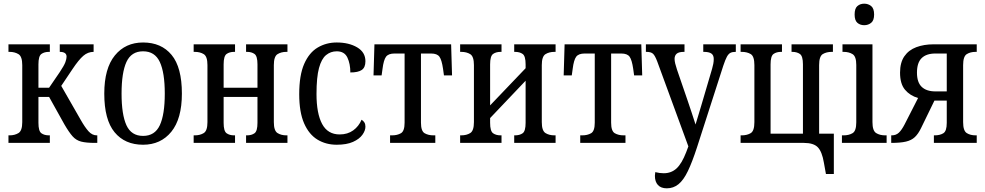

<svg xmlns="http://www.w3.org/2000/svg" viewBox="-20 -777 5357 1044"><path d="M26 0V-41H32Q60 -41 80.5 -53.5Q101 -66 101 -113V-423Q101 -470 80.5 -482.5Q60 -495 32 -495H26V-536H251V-495H246Q221 -495 205 -483.5Q189 -472 189 -427V-300H247L305 -385Q329 -421 335.5 -439Q342 -457 342 -469Q342 -495 305 -495V-536H489V-495Q458 -495 433 -473.5Q408 -452 374 -401L313 -310L419 -125Q441 -86 461 -63.5Q481 -41 506 -41H509V0H497Q449 0 421.5 -7Q394 -14 374.5 -36Q355 -58 330 -101L247 -250H189V-109Q189 -64 205 -52.5Q221 -41 246 -41H251V0Z M758 10Q659 10 603 -58Q547 -126 547 -268Q547 -405 604.5 -475.5Q662 -546 758 -546Q857 -546 913 -478.5Q969 -411 969 -268Q969 -131 911.5 -60.5Q854 10 758 10ZM758 -38Q822 -38 849 -96Q876 -154 876 -268Q876 -382 849 -440Q822 -498 758 -498Q694 -498 667.5 -440Q641 -382 641 -268Q641 -154 667.5 -96Q694 -38 758 -38Z M1033 0V-41H1039Q1068 -41 1088 -53.5Q1108 -66 1108 -113V-423Q1108 -470 1088 -482.5Q1068 -495 1039 -495H1033V-536H1258V-495H1253Q1228 -495 1212 -483.5Q1196 -472 1196 -427V-300H1380V-427Q1380 -472 1364 -483.5Q1348 -495 1323 -495H1318V-536H1543V-495H1537Q1509 -495 1489 -482.5Q1469 -470 1469 -423V-113Q1469 -66 1489 -53.5Q1509 -41 1537 -41H1543V0H1318V-41H1323Q1348 -41 1364 -52.5Q1380 -64 1380 -109V-250H1196V-109Q1196 -64 1212 -52.5Q1228 -41 1253 -41H1258V0Z M1811 10Q1752 10 1706 -18Q1660 -46 1633.5 -106.5Q1607 -167 1607 -265Q1607 -368 1634 -429.5Q1661 -491 1707.5 -518.5Q1754 -546 1811 -546Q1877 -546 1922 -519.5Q1967 -493 1967 -444Q1967 -410 1947 -396.5Q1927 -383 1885 -383Q1885 -430 1869 -464Q1853 -498 1811 -498Q1778 -498 1753 -477.5Q1728 -457 1714.5 -407Q1701 -357 1701 -266Q1701 -160 1731.5 -103Q1762 -46 1827 -46Q1870 -46 1900.5 -68Q1931 -90 1946 -126Q1956 -120 1961.5 -111Q1967 -102 1967 -88Q1967 -67 1950.5 -44Q1934 -21 1899.5 -5.5Q1865 10 1811 10Z M2101 0V-41H2112Q2140 -41 2160 -52.5Q2180 -64 2180 -110V-486H2125Q2092 -486 2079 -468.5Q2066 -451 2060 -403L2055 -367H2011L2016 -536H2433L2438 -367H2394L2389 -403Q2382 -451 2369.5 -468.5Q2357 -486 2324 -486H2269V-110Q2269 -64 2289 -52.5Q2309 -41 2337 -41H2347V0Z M2482 0V-41H2488Q2517 -41 2537 -53.5Q2557 -66 2557 -113V-423Q2557 -470 2537 -482.5Q2517 -495 2488 -495H2482V-536H2707V-495H2702Q2677 -495 2661 -483.5Q2645 -472 2645 -427V-204L2838 -406V-427Q2838 -472 2822 -483.5Q2806 -495 2780 -495H2776V-536H3001V-495H2995Q2966 -495 2946 -482.5Q2926 -470 2926 -423V-113Q2926 -66 2946 -53.5Q2966 -41 2995 -41H3001V0H2776V-41H2780Q2806 -41 2822 -52.5Q2838 -64 2838 -109V-338L2645 -135V-109Q2645 -64 2661 -52.5Q2677 -41 2702 -41H2707V0Z M3135 0V-41H3146Q3174 -41 3194 -52.5Q3214 -64 3214 -110V-486H3159Q3126 -486 3113 -468.5Q3100 -451 3094 -403L3089 -367H3045L3050 -536H3467L3472 -367H3428L3423 -403Q3416 -451 3403.5 -468.5Q3391 -486 3358 -486H3303V-110Q3303 -64 3323 -52.5Q3343 -41 3371 -41H3381V0Z M3606 247Q3574 247 3557.5 229Q3541 211 3541 179Q3541 171 3543 159Q3555 162 3566.5 163.5Q3578 165 3589 165Q3630 165 3658.5 139Q3687 113 3711 51L3723 19L3554 -442Q3542 -474 3531 -484.5Q3520 -495 3495 -495H3492V-536H3702V-495H3699Q3671 -495 3659.5 -485Q3648 -475 3648 -457Q3648 -446 3651.5 -431.5Q3655 -417 3661 -399L3719 -230Q3731 -194 3741 -164.5Q3751 -135 3762 -100Q3772 -133 3779 -156Q3786 -179 3794 -206L3852 -403Q3856 -417 3858.5 -430Q3861 -443 3861 -456Q3861 -477 3848 -486Q3835 -495 3807 -495H3804V-536H3981V-495H3979Q3962 -495 3951.5 -489.5Q3941 -484 3932.5 -468.5Q3924 -453 3913 -420L3770 24Q3744 104 3720.5 153Q3697 202 3669.5 224.5Q3642 247 3606 247Z M4471 169 4460 108Q4450 48 4427 24Q4404 0 4351 0H4007V-41H4013Q4042 -41 4062 -53Q4082 -65 4082 -113V-423Q4082 -471 4062 -483Q4042 -495 4013 -495H4007V-536H4232V-495H4227Q4202 -495 4186 -483.5Q4170 -472 4170 -427V-50H4346V-427Q4346 -472 4329.5 -483.5Q4313 -495 4288 -495H4284V-536H4509V-495H4503Q4474 -495 4454 -483Q4434 -471 4434 -423V-50H4514V169Z M4679 -640Q4657 -640 4642 -653Q4627 -666 4627 -698Q4627 -731 4642 -744Q4657 -757 4679 -757Q4701 -757 4717 -744Q4733 -731 4733 -698Q4733 -666 4717 -653Q4701 -640 4679 -640ZM4558 0V-41H4567Q4596 -41 4616 -53Q4636 -65 4636 -112V-424Q4636 -470 4616 -482.5Q4596 -495 4567 -495H4561V-536H4724V-113Q4724 -66 4744 -53.5Q4764 -41 4793 -41H4801V0Z M4826 0V-41H4829Q4852 -41 4867.5 -55.5Q4883 -70 4899 -101L4972 -244Q4928 -257 4901 -289Q4874 -321 4874 -382Q4874 -437 4897.5 -471Q4921 -505 4962.5 -520.5Q5004 -536 5056 -536H5291V-495H5285Q5256 -495 5236.5 -482.5Q5217 -470 5217 -423V-113Q5217 -66 5236.5 -53.5Q5256 -41 5285 -41H5291V0H5058V-41H5062Q5091 -41 5109.5 -52.5Q5128 -64 5128 -109V-230H5061L4988 -80Q4973 -49 4954.5 -31.5Q4936 -14 4906 -7Q4876 0 4826 0ZM5066 -280H5128V-486H5066Q5017 -486 4991.5 -461Q4966 -436 4966 -382Q4966 -329 4992 -304.5Q5018 -280 5066 -280Z"/></svg>

Font: Noto Serif Condensed
Style: Regular
Weight: 400
Width: 3
Designer: Monotype Design Team
Foundry: Monotype Imaging Inc.
Version: Version 2.013; ttfautohint (v1.8.4.7-5d5b)